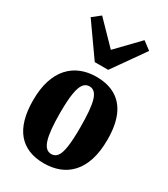

<svg xmlns="http://www.w3.org/2000/svg" viewBox="-216 -985 961 1096"><g transform="rotate(30 264.0 -437.0)"><path d="M24 -270.5Q24 -346.5 42 -402.2Q60 -458 93.2 -494.8Q126.5 -531.5 171.8 -549.5Q217 -567.5 271 -567.5Q347 -567.5 399 -536.5Q451 -505.5 477.8 -443.5Q504.5 -381.5 504.5 -288Q504.5 -210 486.5 -153.5Q468.5 -97 435.2 -60.5Q402 -24 356.5 -6.5Q311 11 256 11Q200 11 156.5 -6.8Q113 -24.5 83.5 -59.8Q54 -95 39 -147.8Q24 -200.5 24 -270.5ZM267 -56Q291 -56 306 -75.5Q321 -95 328 -142Q335 -189 335 -270.5Q335 -332 331.2 -375.8Q327.5 -419.5 319.2 -447Q311 -474.5 297.2 -487.5Q283.5 -500.5 264 -500.5Q240 -500.5 224.5 -480.8Q209 -461 201.2 -414Q193.5 -367 193.5 -286Q193.5 -224.5 197.8 -180.8Q202 -137 210.8 -109.5Q219.5 -82 233.5 -69Q247.5 -56 267 -56ZM220 -635 71.5 -845.5 123.5 -886.5 264.5 -741.5 403.5 -885.5 457 -845.5 308.5 -635Z"/></g></svg>

Font: Merriweather 24pt SemiCondensed Black
Style: Regular
Weight: 900
Width: 4
Designer: Eben Sorkin
Foundry: Eben Sorkin
Version: Version 2.100